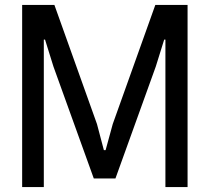

<svg xmlns="http://www.w3.org/2000/svg" viewBox="-20 -760 852 780"><path d="M70 -740H201L374 -256L402 -150H409L438 -256L611 -740H742V0H652V-599H647L613 -490L449 -35H361L197 -490L163 -599H158V0H70Z"/></svg>

Font: Encode Sans Compressed
Style: Medium
Weight: 500
Designer: Pablo Impallari, Andres Torresi
Foundry: Pablo Impallari, Andres Torresi
Version: Version 1.000; ttfautohint (v1.00) -l 8 -r 50 -G 200 -x 14 -